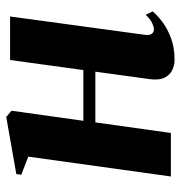

<svg xmlns="http://www.w3.org/2000/svg" viewBox="-3 -551 566 600"><g transform="rotate(-90 280.0 -251.0)"><path d="M471.5 -83.5Q469 -65.5 474.8 -59.2Q480.5 -53 487.5 -53Q496 -53 508.2 -58.8Q520.5 -64.5 533.5 -78.5L544.5 -57Q532.5 -42.5 511.8 -26.8Q491 -11 461.5 0.2Q432 11.5 392.5 11.5Q377.5 11.5 362 4.8Q346.5 -2 337.5 -19.5Q328.5 -37 333 -68.5L356 -236H197.5L164.5 0H28.5L90.5 -445.5L34 -467.5L36 -483L214.5 -514.5L234 -498L202.5 -273.5H361L392.5 -502.5H528.5Z"/></g></svg>

Font: Merriweather 144pt
Style: Bold Italic
Weight: 700
Italic angle: -7.8°
Version: Version 2.101